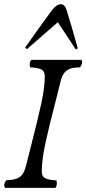

<svg xmlns="http://www.w3.org/2000/svg" viewBox="-50 -906 416 926"><path d="M-25.4 0H216.8Q224.1 -7.3 224.1 -22Q224.1 -24.9 223.4 -29.3Q222.7 -33.7 222.2 -36.1Q190.4 -37.1 170.9 -45.2Q151.4 -53.2 151.4 -79.6Q151.4 -132.8 168.7 -213.6Q186 -294.4 216.8 -412.1Q233.9 -477.5 241.7 -511.2Q248 -538.6 259.5 -553.7Q271 -568.8 289.3 -575Q307.6 -581.1 335.9 -581.1Q346.2 -594.7 346.2 -607.4Q346.2 -609.9 344.7 -613Q343.3 -616.2 342.8 -617.2H100.6Q93.3 -609.9 93.3 -595.2Q93.3 -592.3 94 -588.1Q94.7 -584 95.2 -581.1Q127 -580.1 146.5 -572.3Q166 -564.5 166 -538.6Q166 -484.9 148.7 -405Q131.3 -325.2 99.6 -202.1Q77.6 -117.7 75.2 -106Q65.9 -66.4 44.4 -51.8Q22.9 -37.1 -19 -37.1Q-23.4 -32.2 -26.6 -25.1Q-29.8 -18.1 -29.8 -11.7Q-29.8 -5.4 -25.4 0ZM270.5 -859.9Q261.7 -885.7 243.2 -885.7Q232.9 -885.7 221.7 -877.7Q210.4 -869.6 201.2 -857.9Q180.7 -830.1 137.5 -770Q94.2 -710 71.3 -676.8L79.6 -668.9L229 -798.8L315.9 -667L325.2 -672.9Q316.4 -705.1 295.7 -776.1Q274.9 -847.2 270.5 -859.9Z"/></svg>

Font: Radley
Style: Italic
Weight: 400
Italic angle: -12°
Designer: Vernon Adams
Foundry: Vernon Adams
Version: Version 1.003; ttfautohint (v1.6)